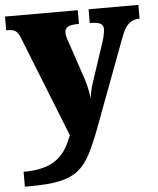

<svg xmlns="http://www.w3.org/2000/svg" viewBox="-57 -582 699 849"><g transform="rotate(-5 293.0 -157.5)"><path d="M19 155Q72 155 108.5 144.5Q145 134 169.5 114.5Q194 95 209.5 69Q225 43 237 12L61 -431Q54 -451 46 -460Q38 -469 27.5 -472Q17 -475 2 -475H-3V-536H320V-475H315Q283 -475 270 -467Q257 -459 257 -442Q257 -432 260 -421Q263 -410 267 -399L320 -242Q327 -223 331.5 -204.5Q336 -186 339 -170Q342 -154 343 -142Q346 -164 349.5 -180Q353 -196 357 -207L417 -388Q420 -396 424 -414Q428 -432 428 -442Q428 -461 415 -467.5Q402 -474 373 -475H368V-536H589V-475H585Q567 -474 553 -466.5Q539 -459 528.5 -444Q518 -429 509 -406L358 -3Q333 63 310 106.5Q287 150 255 175Q223 200 172.5 210.5Q122 221 42 221H19Z"/></g></svg>

Font: Noto Serif Khmer Black
Style: Regular
Weight: 900
Version: Version 2.003